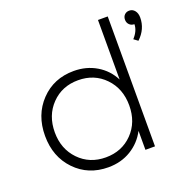

<svg xmlns="http://www.w3.org/2000/svg" viewBox="-132 -866 1022 1018"><g transform="rotate(-20 379.5 -356.5)"><path d="M525 -397V-733H580V0H526V-107Q495 -48 439 -14Q383 20 311 20Q198 20 124.5 -56.5Q51 -133 51 -251Q51 -369 124.5 -446Q198 -523 311 -523Q382 -523 438.5 -489.5Q495 -456 525 -397ZM106 -251Q106 -157 165.5 -95.5Q225 -34 316 -34Q407 -34 466.5 -95Q526 -156 526 -251Q526 -346 466.5 -407.5Q407 -469 316 -469Q225 -469 165.5 -407.5Q106 -346 106 -251ZM699 -646Q682 -646 671 -657Q660 -668 660 -685Q660 -702 670.5 -712.5Q681 -723 697 -723Q716 -723 728 -708Q740 -693 740 -669Q740 -604 689 -556L666 -573Q699 -609 699 -646Z"/></g></svg>

Font: Metropolitano Light
Style: Regular
Weight: 300
Designer: Fonts by Alex Slobzheninov & Chris M. Simpson / Changes by Cristiano Sobral
Foundry: Fonts by Alex Slobzheninov & Chris M. Simpson / Changes by Cristiano Sobral
Version: Version 1.00;August 30, 2020;FontCreator 13.0.0.2681 64-bit